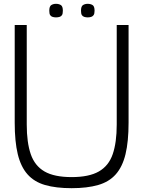

<svg xmlns="http://www.w3.org/2000/svg" viewBox="-20 -974 751 1005"><path d="M355 11Q273 11 216 -5.5Q159 -22 124 -61.5Q89 -101 73 -167Q57 -233 57 -332V-843H120V-322Q120 -228 141 -167Q162 -106 213 -76.5Q264 -47 355 -47Q446 -47 497.5 -76.5Q549 -106 570 -167Q591 -228 591 -322V-843H653V-332Q653 -233 637 -167Q621 -101 586 -61.5Q551 -22 493.5 -5.5Q436 11 355 11ZM439 -883Q430 -883 421.5 -885.5Q413 -888 408.5 -895Q404 -902 404 -918Q404 -941 414.5 -947.5Q425 -954 439 -954Q454 -954 464.5 -947.5Q475 -941 475 -918Q475 -902 470 -895Q465 -888 457 -885.5Q449 -883 439 -883ZM273 -883Q264 -883 255.5 -885.5Q247 -888 242.5 -895Q238 -902 238 -918Q238 -941 248.5 -947.5Q259 -954 273 -954Q288 -954 298.5 -947.5Q309 -941 309 -918Q309 -902 304.5 -895Q300 -888 291.5 -885.5Q283 -883 273 -883Z"/></svg>

Font: Matangi
Style: Regular
Weight: 400
Designer: Prashant Pant
Foundry: The Graphic Ant
Version: Version 3.002